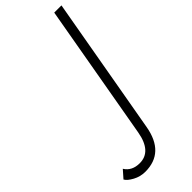

<svg xmlns="http://www.w3.org/2000/svg" viewBox="-443 -739 998 998"><g transform="rotate(-45 56.0 -240.0)"><path d="M-113 126Q-87 168 -30 168Q56 168 77 50L209 -700H262L128 60Q100 220 -41 220Q-77 220 -108.5 203Q-140 186 -150 168Z"/></g></svg>

Font: Renner* Light
Style: Light Italic
Weight: 300
Italic angle: -10°
Version: Version 003.000 ; ttfautohint (v0.97) -l 8 -r 50 -G 200 -x 1